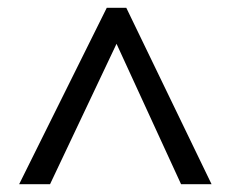

<svg xmlns="http://www.w3.org/2000/svg" viewBox="-20 -739 591 491"><path d="M253 -719H303L521 -268H443L278 -627L108 -268H29Z"/></svg>

Font: Noto Sans Devanagari
Style: Regular
Weight: 400
Designer: Jelle Bosma - Monotype Design Team
Foundry: Monotype Imaging Inc.
Version: Version 2.003